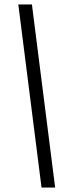

<svg xmlns="http://www.w3.org/2000/svg" viewBox="-20 -770 345 860"><path d="M62 -750H123L227 70H166Z"/></svg>

Font: Bellota Text
Style: Italic
Weight: 400
Italic angle: -7.5°
Designer: Kemie Guaida
Foundry: Kemie Guaida
Version: Version 4.001